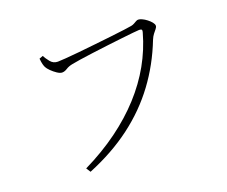

<svg xmlns="http://www.w3.org/2000/svg" viewBox="-112 -847 1225 1035"><g transform="rotate(-20 500.0 -329.5)"><path d="M282 -606Q294 -606 327 -608.5Q360 -611 406 -615.5Q452 -620 501.5 -625.5Q551 -631 596.5 -636Q642 -641 675 -645.5Q708 -650 719 -652Q729 -654 737 -658.5Q745 -663 752 -667Q759 -671 765 -671Q774 -671 787 -665Q800 -659 813 -649Q826 -639 835 -628Q844 -617 844 -608Q844 -600 836.5 -591Q829 -582 820 -570.5Q811 -559 804 -542Q755 -416 678 -312Q601 -208 493.5 -127Q386 -46 244 12L228 -13Q338 -67 426 -131.5Q514 -196 581 -269.5Q648 -343 694 -425Q740 -507 765 -597Q769 -611 764.5 -614Q760 -617 751 -617Q743 -617 714.5 -614Q686 -611 645.5 -606.5Q605 -602 560 -596.5Q515 -591 472.5 -585.5Q430 -580 397.5 -575Q365 -570 351 -567Q329 -563 313.5 -553Q298 -543 284 -543Q272 -543 255.5 -554Q239 -565 225 -579Q211 -593 206 -603Q202 -611 199 -622.5Q196 -634 194 -655L215 -663Q224 -646 240 -626Q256 -606 282 -606Z"/></g></svg>

Font: Noto Serif JP
Style: Regular
Weight: 200
Designer: Ryoko NISHIZUKA 西塚涼子 (kana & ideographs); Frank Grießhammer (Latin, Greek & Cyrillic); Wenlong ZHANG 张文龙 (bopomofo); San
Foundry: Adobe
Version: Version 2.001;hotconv 1.1.0;makeotfexe 2.6.0